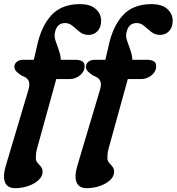

<svg xmlns="http://www.w3.org/2000/svg" viewBox="-29 -740 878 954"><path d="M42.5 -408Q42.5 -423.5 54.8 -433.2Q67 -443 87.5 -443H139L154 -507Q174.5 -607.5 225.5 -663.5Q276.5 -719.5 367 -719.5Q421 -719.5 447.2 -695Q473.5 -670.5 473.5 -637.5Q473.5 -605 456 -585.8Q438.5 -566.5 410.5 -566.5Q386 -566.5 367.5 -581.2Q349 -596 332 -610.8Q315 -625.5 294.5 -625.5Q254 -625.5 244 -579Q239.5 -560.5 246.8 -538.2Q254 -516 263 -491.8Q272 -467.5 273 -443H343.5Q366.5 -443 379 -436Q391.5 -429 391.5 -410.5Q391.5 -384.5 368.5 -365.8Q345.5 -347 315.5 -347H250.5L155 -1.5Q151.5 12 150.2 23.2Q149 34.5 149 44Q149 59 157.2 68.5Q165.5 78 174 87.8Q182.5 97.5 182.5 113.5Q182.5 136.5 162.5 155Q142.5 173.5 111.2 184.2Q80 195 46.5 195Q7 195 -4.5 165Q-16 135 1 79.5L112.5 -294.5Q121 -323.5 112.8 -339.5Q104.5 -355.5 79 -364Q62 -374.5 52.2 -385Q42.5 -395.5 42.5 -408ZM398 -408Q398 -423.5 410.2 -433.2Q422.5 -443 443 -443H494.5L509.5 -507Q530 -607.5 581 -663.5Q632 -719.5 722.5 -719.5Q776.5 -719.5 802.8 -695Q829 -670.5 829 -637.5Q829 -605 811.5 -585.8Q794 -566.5 766 -566.5Q741.5 -566.5 723 -581.2Q704.5 -596 687.5 -610.8Q670.5 -625.5 650 -625.5Q609.5 -625.5 599.5 -579Q595 -560.5 602.2 -538.2Q609.5 -516 618.5 -491.8Q627.5 -467.5 628.5 -443H699Q722 -443 734.5 -436Q747 -429 747 -410.5Q747 -384.5 724 -365.8Q701 -347 671 -347H606L510.5 -1.5Q507 12 505.8 23.2Q504.5 34.5 504.5 44Q504.5 59 512.8 68.5Q521 78 529.5 87.8Q538 97.5 538 113.5Q538 136.5 518 155Q498 173.5 466.8 184.2Q435.5 195 402 195Q362.5 195 351 165Q339.5 135 356.5 79.5L468 -294.5Q476.5 -323.5 468.2 -339.5Q460 -355.5 434.5 -364Q417.5 -374.5 407.8 -385Q398 -395.5 398 -408Z"/></svg>

Font: Fraunces 9pt S100 SemiBold
Style: Italic
Weight: 600
Italic angle: -16°
Version: Version 1.000; ttfautohint (v1.8.3)